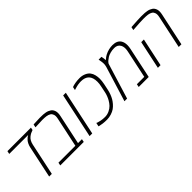

<svg xmlns="http://www.w3.org/2000/svg" viewBox="163 -1590 2548 2548"><g transform="rotate(-45 1437.5 -315.5)"><path d="M530.3 -629.9 522.5 -592.3Q498.5 -584.5 481 -575.7Q463.4 -566.9 443.4 -551.3Q402.8 -519.5 388.2 -453.1L292 0H242.2L338.4 -453.1Q344.7 -481.9 356.9 -506.3Q369.1 -530.8 382.3 -544.9Q409.2 -573.7 427.7 -583L435.5 -586.9H79.6L88.9 -629.9Z M585 -634.8Q662.1 -639.6 704.6 -639.6Q747.1 -639.6 768.1 -637.9Q789.1 -636.2 809.8 -632.6Q830.6 -628.9 846.9 -622.1Q863.3 -615.2 877.7 -605.7Q892.1 -596.2 901.4 -582.5Q910.6 -568.8 916.3 -551.8Q921.9 -534.7 921.9 -511.7Q921.9 -488.8 916 -461.9L826.7 -43H900.4L891.6 0H450.7L459.5 -43H776.9L866.2 -461.9Q871.1 -484.9 871.1 -502.2Q871.1 -519.5 866.7 -532.5Q862.3 -545.4 855.2 -555.7Q848.1 -565.9 836.7 -572.8Q825.2 -579.6 812.5 -584.2Q799.8 -588.9 782.7 -591.3Q752.4 -595.7 708.7 -595.7Q665 -595.7 575.7 -590.3Z M1050.8 0H1001L1134.8 -629.9H1184.6Z M1635.7 -443.8Q1635.7 -401.9 1625 -350.1L1606.4 -261.7Q1590.8 -190.9 1558.1 -133.8Q1543.9 -109.4 1520.3 -81.8Q1496.6 -54.2 1468.8 -34.9Q1440.9 -15.6 1400.4 -2.9Q1359.9 9.8 1318.6 9.8Q1277.3 9.8 1243.2 5.4Q1209 1 1192.9 -3.4L1176.3 -7.8L1187.5 -60.5Q1192.9 -57.6 1203.4 -53.2Q1213.9 -48.8 1249 -41.5Q1284.2 -34.2 1326.2 -34.2Q1368.2 -34.2 1407.2 -52.5Q1446.3 -70.8 1470.9 -96.7Q1495.6 -122.6 1514.6 -156.2Q1543.5 -207.5 1555.7 -261.7L1574.2 -350.1Q1585 -396.5 1585 -435.5Q1585 -595.7 1433.1 -595.7Q1377.9 -595.7 1317.9 -576.2Q1298.8 -570.3 1295.9 -569.3L1305.7 -615.7Q1327.6 -625 1366.2 -632.1Q1404.8 -639.2 1451.2 -639.2Q1497.6 -639.2 1537.1 -622.1Q1576.7 -605 1597.7 -577.4Q1618.7 -549.8 1627.2 -513.9Q1635.7 -478 1635.7 -443.8Z M1865.7 -564H1872.1Q1919.9 -611.8 1999 -631.3Q2032.7 -639.6 2067.9 -639.6Q2155.3 -639.6 2189.5 -584Q2210.4 -549.3 2210.4 -499Q2210.4 -468.8 2202.6 -432.6L2110.8 0H1922.9L1931.6 -43H2070.3L2153.3 -432.6Q2159.7 -461.4 2159.7 -485.4Q2159.7 -524.4 2143.6 -551.8Q2117.2 -595.7 2058.6 -595.7Q2018.1 -595.7 1982.7 -585.9Q1947.3 -576.2 1925.8 -562.5Q1880.9 -533.7 1865.2 -510.7L1858.9 -501L1705.1 0H1655.3L1806.2 -490.7Q1811.5 -507.8 1812.5 -518.6Q1813.5 -529.3 1814.2 -534.7Q1814.9 -540 1814.5 -548.6Q1814 -557.1 1814 -561Q1814 -564.9 1812.7 -574.5Q1811.5 -584 1811.3 -586.2Q1811 -588.4 1809.1 -598.9Q1807.1 -609.4 1807.1 -610.8L1803.2 -632.8H1856.4Q1865.7 -590.3 1865.7 -564Z M2416.5 -629.9Q2561 -639.6 2607.2 -639.6Q2653.3 -639.6 2674.3 -637.9Q2695.3 -636.2 2716.1 -632.6Q2736.8 -628.9 2753.2 -622.1Q2769.5 -615.2 2783.9 -605.7Q2798.3 -596.2 2807.6 -582.5Q2816.9 -568.8 2822.5 -551.8Q2828.1 -534.7 2828.1 -511.7Q2828.1 -488.8 2822.3 -461.9L2724.1 0H2673.8L2772 -461.9Q2776.9 -484.9 2776.9 -502.2Q2776.9 -519.5 2772.7 -532.5Q2768.6 -545.4 2761.5 -555.7Q2754.4 -565.9 2742.9 -572.8Q2731.4 -579.6 2718.8 -584.2Q2706.1 -588.9 2689.5 -591.3Q2658.7 -595.7 2605.2 -595.7Q2551.8 -595.7 2406.7 -585ZM2332.5 0H2282.7L2367.2 -397H2417Z"/></g></svg>

Font: Open Sans Hebrew Light
Style: Italic
Weight: 300
Italic angle: -12°
Foundry: Ascender Corporation, Yanek Iontef
Version: Version 2.001;PS 002.001;hotconv 1.0.70;makeotf.lib2.5.58329